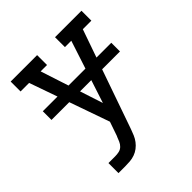

<svg xmlns="http://www.w3.org/2000/svg" viewBox="-200 -653 1001 1001"><g transform="rotate(-45 300.0 -152.5)"><path d="M99 215V141H148Q163 141 177 138Q191 135 201.5 125Q212 115 217.5 102Q223 89 228 76V75H229L257 -6L102 -447H39V-520H234V-447H187L300 -101L413 -447H366V-520H561V-447H498L307 99Q301 116 294 132.5Q287 149 276 163.5Q265 178 250.5 189Q236 200 219 206Q202 212 184 213.5Q166 215 148 215ZM48 -228V-292H553V-228Z"/></g></svg>

Font: Iosevka Etoile
Style: Regular
Weight: 400
Designer: Belleve Invis
Foundry: Belleve Invis
Version: Version 33.2.4